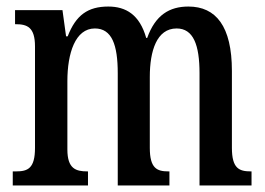

<svg xmlns="http://www.w3.org/2000/svg" viewBox="-20 -567 810 587"><path d="M19 0H249V-43H247C212 -43 186 -51 186 -110V-319C186 -404 210 -480 270 -480C322 -480 340 -430 340 -343V0H498V-43H495C460 -43 438 -52 438 -115V-332C438 -411 459 -480 520 -480C571 -480 590 -430 590 -343V0H749V-43H747C711 -43 689 -52 689 -115V-350C689 -487 640 -547 556 -547C498 -547 455 -521 430 -451H427C407 -522 365 -547 311 -547C249 -547 212 -521 187 -456H182L171 -536H26V-493H28C63 -493 87 -484 87 -425V-115C87 -52 65 -43 29 -43H19Z"/></svg>

Font: Noto Serif Ethiopic ExtraCondensed Medium
Style: Regular
Weight: 500
Width: 2
Designer: Monotype Design Team
Foundry: Monotype Imaging Inc.
Version: Version 2.102